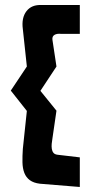

<svg xmlns="http://www.w3.org/2000/svg" viewBox="-20 -746 374 765"><path d="M87 -304 23 -385 87 -481 71 -630Q65 -675 85.5 -701.5Q106 -728 146 -726H298V-611H224Q207 -613 197 -607Q187 -601 189 -587L205 -481L141 -384L205 -305L189 -195Q187 -184 186 -173Q185 -162 186.5 -152.5Q188 -143 193.5 -136.5Q199 -130 213 -129L298 -119V-1L139 -14Q114 -17 99 -28Q84 -39 77 -57Q70 -75 69.5 -99.5Q69 -124 71 -153Z"/></svg>

Font: Do Hyeon
Style: Regular
Weight: 400
Version: Version 1.001